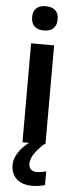

<svg xmlns="http://www.w3.org/2000/svg" viewBox="-64 -783 415 1048"><g transform="rotate(5 143.5 -259.5)"><path d="M144 -751C105 -751 74 -734 74 -685C74 -636 105 -618 144 -618C182 -618 214 -636 214 -685C214 -734 182 -751 144 -751ZM129 113C129 76 155 43 200 0H207V-542H81V0H117C74 32 38 79 38 127C38 191 79 232 153 232C183 232 203 228 224 222V147C211 150 192 155 171 155C146 155 129 141 129 113Z"/></g></svg>

Font: Noto Sans Tai Tham SemiBold
Style: Regular
Weight: 600
Designer: Monotype Design Team 2013. Revised by David WIlliams 2020
Foundry: Monotype Imaging Inc.
Version: Version 2.002